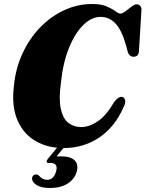

<svg xmlns="http://www.w3.org/2000/svg" viewBox="-20 -731 728 961"><path d="M595 -245Q603.5 -241 606.5 -228.5Q609.5 -216 597 -191.5Q553 -93 474.8 -41.5Q396.5 10 299 10Q218 10 157.8 -25.2Q97.5 -60.5 67.8 -128.5Q38 -196.5 49 -295.5Q57 -386 92 -462Q127 -538 181 -593.8Q235 -649.5 302 -680.2Q369 -711 441.5 -711Q486.5 -711 514 -699Q541.5 -687 557.2 -675Q573 -663 583 -663Q593 -663 608.2 -674.8Q623.5 -686.5 638.5 -698Q653.5 -709.5 663.5 -709.5Q674.5 -709.5 681.5 -702Q688.5 -694.5 688 -681L675.5 -476Q674 -447 648.5 -447Q626 -447 618.5 -475L611 -503Q589 -581.5 557.5 -614Q526 -646.5 483.5 -646.5Q438 -646.5 396.2 -605.2Q354.5 -564 324.8 -490Q295 -416 285 -317Q273.5 -234 284.5 -185.2Q295.5 -136.5 322.5 -115.8Q349.5 -95 386.5 -95Q427 -95 470 -124.2Q513 -153.5 552 -221.5Q576.5 -252 595 -245ZM277.5 -6H310.5L263 52Q272.5 51.5 285.5 51.5Q333.5 51.5 353.5 71.5Q373.5 91.5 364.5 126.5Q354 165 319 187.5Q284 210 230 210Q186 210 163.2 195.2Q140.5 180.5 140 161.5Q143 143.5 159 142.5Q165 141.5 169 143.8Q173 146 177 150Q192.5 169 216.5 169Q249.5 169 261.5 124Q271.5 84.5 231.5 84.5H223Q214 84.5 213.5 78.8Q213 73 219.5 64Z"/></svg>

Font: Fraunces 144pt S050 Black
Style: Italic
Weight: 900
Italic angle: -16°
Version: Version 1.000; ttfautohint (v1.8.3)